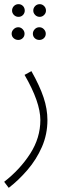

<svg xmlns="http://www.w3.org/2000/svg" viewBox="-35 -673 317 923"><path d="M7 230 -15 201Q61 142 110 66Q159 -10 159 -96Q159 -182 83 -313L116 -331Q156 -260 174.5 -204.5Q193 -149 193 -96Q193 -27 166.5 33.5Q140 94 97 144Q54 194 7 230ZM54 -592Q41 -592 32 -601Q23 -610 23 -622Q23 -635 32 -644Q41 -653 54 -653Q67 -653 75.5 -644Q84 -635 84 -622Q84 -610 75.5 -601Q67 -592 54 -592ZM156 -592Q143 -592 134 -601Q125 -610 125 -622Q125 -635 134 -644Q143 -653 156 -653Q168 -653 177 -644Q186 -635 186 -622Q186 -610 177 -601Q168 -592 156 -592ZM53 -481Q40 -481 30.5 -489.5Q21 -498 21 -511Q21 -523 30.5 -532.5Q40 -542 53 -542Q65 -542 74 -532.5Q83 -523 83 -511Q83 -498 74 -489.5Q65 -481 53 -481ZM154 -481Q141 -481 132 -489.5Q123 -498 123 -511Q123 -523 132 -532.5Q141 -542 154 -542Q167 -542 176 -532.5Q185 -523 185 -511Q185 -498 176 -489.5Q167 -481 154 -481Z"/></svg>

Font: Noto Sans Arabic UI XCn XLt
Style: Regular
Weight: 200
Width: 2
Designer: Monotype Design Team, Nadine Chahine and Nizar Qandah
Foundry: Monotype Imaging Inc.
Version: Version 2.010; ttfautohint (v1.8.4.7-5d5b)